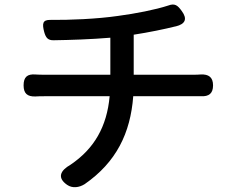

<svg xmlns="http://www.w3.org/2000/svg" viewBox="-20 -782 1020 830"><path d="M313 -366H454C442 -234 387 -139 285 -70C239 -44 227 -13 270 17C293 33 322 29 346 14C483 -81 544 -207 556 -366H820C829 -366 839 -366 848 -366C883 -364 901 -378 901 -413C901 -448 882 -462 847 -460C836 -459 826 -459 818 -459H558V-632C623 -642 691 -656 739 -668C739 -668 740 -668 740 -668C781 -678 791 -700 766 -734C748 -759 736 -769 707 -758C652 -740 565 -723 489 -713C399 -700 279 -695 199 -696C163 -697 162 -679 171 -644C178 -619 187 -607 213 -608C283 -609 374 -612 457 -619V-459H314H171C159 -459 146 -459 134 -460C98 -463 82 -449 82 -413C82 -378 98 -364 133 -365C146 -366 159 -366 172 -366Z"/></svg>

Font: GenSenRounded2 TW M
Style: Regular
Weight: 500
Version: Version 2.100;PS 2.1;hotconv 16.6.51;makeotf.lib2.5.65220 DE